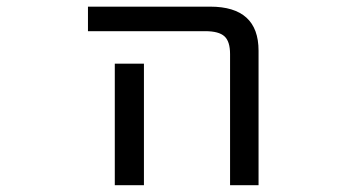

<svg xmlns="http://www.w3.org/2000/svg" viewBox="-20 -544 1040 566"><path d="M239.3 -452.1V-524.4H599.6Q742.2 -524.4 742.2 -394.5V2H658.2V-384.8Q658.2 -421.9 641.6 -437Q625 -452.1 585 -452.1ZM404.3 -356.4V-77.1V2H318.4V-77.1V-356.4Z"/></svg>

Font: GenEi Gothic M Regular
Style: Regular
Weight: 400
Designer: o_tamon (Modified); [Source Han Sans]
Ryoko NISHIZUKA  (kana & ideographs); Paul D. Hunt (Latin, Greek & Cyrillic); Wenl
Version: Version 1.1a;Original Version 1.004